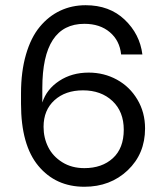

<svg xmlns="http://www.w3.org/2000/svg" viewBox="-20 -710 640 740"><path d="M305.2 9.8Q194.8 9.8 127.9 -70.6Q61 -150.9 61 -310.1V-350.1Q61 -434.1 80.1 -499.8Q99.1 -565.4 133.1 -606.4Q167 -647.5 211.9 -668.7Q256.8 -689.9 310.1 -689.9Q401.9 -689.9 460.4 -634.3Q519 -578.6 528.8 -500H446.8Q441.4 -553.7 403.3 -585.9Q365.2 -618.2 305.2 -618.2Q143.1 -618.2 143.1 -370.1V-314.9Q159.7 -366.2 208.3 -398.2Q256.8 -430.2 321.8 -430.2Q380.9 -430.2 430.4 -403.1Q480 -376 509.5 -326.4Q539.1 -276.9 539.1 -214.8Q539.1 -117.2 472.2 -53.7Q405.3 9.8 305.2 9.8ZM147.9 -221.2Q147.9 -178.7 165.8 -143.1Q183.6 -107.4 220 -84.7Q256.3 -62 305.2 -62Q373 -62 415 -100.3Q457 -138.7 457 -210Q457 -279.8 413.3 -320.8Q369.6 -361.8 299.8 -361.8Q231.9 -361.8 189.9 -323.7Q147.9 -285.6 147.9 -221.2Z"/></svg>

Font: TASA Orbiter Text
Style: Regular
Weight: 400
Designer: Weizhong Zhang
Version: Version 1.000;Glyphs 3.1.2 (3151)